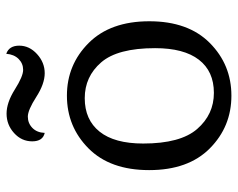

<svg xmlns="http://www.w3.org/2000/svg" viewBox="-93 -658 760 614"><g transform="rotate(-90 287.0 -351.0)"><path d="M422 -711Q448 -702 448 -669.5Q448 -637 421 -612.5Q394 -588 360 -588Q326 -588 284 -615Q242 -642 221 -642Q200 -642 185 -627.5Q170 -613 169 -588Q142 -594 142 -628Q142 -662 168.5 -686Q195 -710 230.5 -710Q266 -710 308 -683.5Q350 -657 370.5 -657Q391 -657 405.5 -671.5Q420 -686 422 -711ZM135 -273Q135 -154 181.5 -100.5Q228 -47 297 -47Q366 -47 403 -95Q440 -143 440 -235Q440 -355 394.5 -407.5Q349 -460 280 -460Q211 -460 173 -412.5Q135 -365 135 -273ZM119.5 -448Q189 -517 288 -517Q387 -517 456.5 -447.5Q526 -378 526 -253.5Q526 -129 456.5 -60Q387 9 288 9Q189 9 119.5 -60Q50 -129 50 -254Q50 -379 119.5 -448Z"/></g></svg>

Font: Laila
Style: Regular
Weight: 400
Designer: Hitesh Malaviya
Foundry: Indian Type Foundry
Version: Version 1.302;PS 1.0;hotconv 1.0.78;makeotf.lib2.5.61930; tt